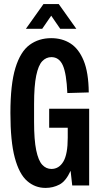

<svg xmlns="http://www.w3.org/2000/svg" viewBox="-20 -909 495 941"><path d="M203 12Q152 12 113 -22Q74 -56 52.5 -136Q31 -216 31 -355Q31 -496 55.5 -576Q80 -656 125 -689Q170 -722 231 -722Q285 -722 325.5 -696Q366 -670 390 -612Q414 -554 415 -456L310 -453Q306 -548 288 -588.5Q270 -629 232 -629Q206 -629 187 -609Q168 -589 157.5 -538.5Q147 -488 147 -398V-312Q147 -223 157.5 -172.5Q168 -122 187 -101.5Q206 -81 232 -81Q269 -81 290.5 -117Q312 -153 312 -234V-283H221V-376H417V0H334L326 -72Q303 -21 271.5 -4.5Q240 12 203 12ZM107 -768 193 -889H268L354 -768H275L231 -832L187 -768Z"/></svg>

Font: Special Gothic Condensed One
Style: Regular
Weight: 400
Designer: Alistair McCready
Foundry: Monolith
Version: Version 1.010; ttfautohint (v1.8.4.7-5d5b)